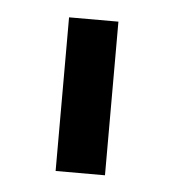

<svg xmlns="http://www.w3.org/2000/svg" viewBox="-32 -771 281 310"><g transform="rotate(5 108.5 -615.5)"><path d="M68.5 -700V-531V-491H148.5V-531V-700V-740H68.5Z"/></g></svg>

Font: Nordica Advanced
Style: Regular
Weight: 300
Version: Version 1.07